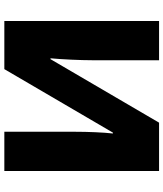

<svg xmlns="http://www.w3.org/2000/svg" viewBox="46 -800 754 886"><g transform="rotate(-90 423.0 -357.0)"><path d="M77 -714V0H300L593 -501H597C592 -450 588 -361 588 -308V0H769V-714H547L254 -213H250C255 -257 258 -329 258 -387V-714Z"/></g></svg>

Font: Noto Sans UI Black
Style: Regular
Weight: 900
Designer: Monotype Design Team
Foundry: Monotype Imaging Inc.
Version: Version 1.901